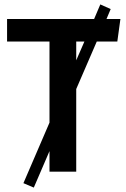

<svg xmlns="http://www.w3.org/2000/svg" viewBox="-20 -777 570 869"><path d="M133 72 86 52 204 -222V-589H12V-691H406L434 -757L481 -736L462 -691H525L511 -589H418L325 -374V0H204V-93ZM325 -504 362 -589H325Z"/></svg>

Font: Trujillo Medium
Style: Regular
Weight: 500
Designer: Fira Sans original fonts by bBox Type GmbH, Carrois Corporate GbR, & Edenspiekermann AG / Changes by Cristiano Sobral
Foundry: Fira Sans original fonts by bBox Type GmbH, Carrois Corporate GbR, & Edenspiekermann AG / Changes by Cristiano Sobral
Version: Version 4.301;October 17, 2021;FontCreator 14.0.0.2814 64-bi